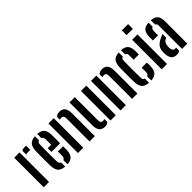

<svg xmlns="http://www.w3.org/2000/svg" viewBox="127 -1775 2758 2758"><g transform="rotate(-45 1506.0 -396.0)"><path d="M48 0V-600H156V0ZM202.5 -509.5V-587.5Q221 -602.5 254.5 -602.5Q265 -602.5 275.2 -602Q285.5 -601.5 291.5 -601V-517H255.5Q223.5 -517 202.5 -509.5Z M335.5 -141.5Q334.5 -170 334 -211.2Q333.5 -252.5 333.5 -297.8Q333.5 -343 334 -385Q334.5 -427 335.5 -457Q340.5 -532.5 373.2 -567.8Q406 -603 476.5 -607.5V-523.5Q460 -519 452.2 -507Q444.5 -495 444 -473Q443 -428.5 442.5 -386Q442 -343.5 442 -301.5Q442 -259.5 442.5 -217.2Q443 -175 444 -130.5Q444.5 -106.5 452 -94Q459.5 -81.5 476.5 -77V8Q405 2.5 372.2 -32.2Q339.5 -67 335.5 -141.5ZM523.5 8V-76.5Q539 -81.5 546.2 -94Q553.5 -106.5 555 -130.5Q556 -146 555.8 -168.8Q555.5 -191.5 554.5 -219.5H660Q661 -205.5 661.5 -182.5Q662 -159.5 661 -141.5Q657.5 -67 625.5 -31.8Q593.5 3.5 523.5 8ZM485.5 -280.5V-356.5H555.5Q556 -383.5 556 -406.8Q556 -430 555.8 -447.2Q555.5 -464.5 555 -473Q553.5 -494 546 -506.2Q538.5 -518.5 523.5 -523V-607.5Q593.5 -603 625.2 -568.5Q657 -534 661 -461Q661.5 -448 661.8 -419.2Q662 -390.5 661.8 -354Q661.5 -317.5 660 -280.5Z M743.5 0V-600H851.5V0ZM978.5 0V-473.5Q978 -502 965.8 -515Q953.5 -528 928.5 -528Q920.5 -528 913 -526.5Q905.5 -525 898 -521.5V-578.5Q911.5 -593 928.8 -600.8Q946 -608.5 972.5 -608.5Q1027.5 -608.5 1056.8 -575.2Q1086 -542 1086.5 -464.5V0Z M1171 -135.5V-600H1279V-126.5Q1279 -98 1290.8 -85Q1302.5 -72 1327.5 -72Q1342.5 -72 1357.5 -78.5V-18Q1329.5 8.5 1287.5 8.5Q1233 8.5 1202 -25Q1171 -58.5 1171 -135.5ZM1404.5 0V-600H1512.5V0Z M1608.5 0V-600H1716.5V0ZM1843.5 0V-473.5Q1843 -502 1830.8 -515Q1818.5 -528 1793.5 -528Q1785.5 -528 1778 -526.5Q1770.5 -525 1763 -521.5V-578.5Q1776.5 -593 1793.8 -600.8Q1811 -608.5 1837.5 -608.5Q1892.5 -608.5 1921.8 -575.2Q1951 -542 1951.5 -464.5V0Z M2037.5 -141.5Q2036.5 -170 2036 -211.2Q2035.5 -252.5 2035.5 -297.8Q2035.5 -343 2036 -385Q2036.5 -427 2037.5 -457Q2042.5 -532.5 2075 -567.8Q2107.5 -603 2178.5 -608V-523.5Q2161.5 -519.5 2154 -507.8Q2146.5 -496 2146 -473Q2145 -428.5 2144.5 -385.8Q2144 -343 2144 -301Q2144 -259 2144.5 -216.8Q2145 -174.5 2146 -130.5Q2146.5 -106.5 2154 -94Q2161.5 -81.5 2178.5 -77V8Q2107 2.5 2074.2 -32.2Q2041.5 -67 2037.5 -141.5ZM2225 8V-76.5Q2241 -81.5 2248.5 -94Q2256 -106.5 2257 -130.5Q2257.5 -146 2257.5 -168.8Q2257.5 -191.5 2256.5 -219.5H2362Q2363 -205.5 2363.5 -182.5Q2364 -159.5 2363 -141.5Q2359.5 -67 2327.5 -31.8Q2295.5 3.5 2225 8ZM2256.5 -382.5Q2257 -395 2257.2 -412.5Q2257.5 -430 2257.2 -446.5Q2257 -463 2257 -473Q2256 -496 2248.5 -507.5Q2241 -519 2225 -523V-608Q2296 -603 2328 -568.5Q2360 -534 2363 -461Q2363.5 -443 2363.2 -419.8Q2363 -396.5 2362 -382.5Z M2435 -703.5V-800H2562.5V-703.5ZM2444.5 0V-600H2552.5V0Z M2633.5 -121Q2633 -132 2632.8 -145Q2632.5 -158 2633 -169Q2635.5 -207 2648.5 -235.5Q2661.5 -264 2688.5 -286.5Q2715.5 -309 2761 -329.5Q2774 -335.5 2786.5 -340.8Q2799 -346 2811.5 -351V-278Q2806 -275 2800 -271.2Q2794 -267.5 2787.5 -263Q2760 -246.5 2750.8 -222.2Q2741.5 -198 2740 -169Q2739.5 -159.5 2739.5 -149.5Q2739.5 -139.5 2740 -129.5Q2742.5 -101.5 2756 -86.8Q2769.5 -72 2793.5 -72Q2802.5 -72 2811.5 -75V-14Q2789.5 7 2750.5 7Q2693 7 2666 -23.2Q2639 -53.5 2633.5 -121ZM2648.5 -382.5Q2648 -394.5 2647.5 -418.8Q2647 -443 2647.5 -461Q2650.5 -532.5 2681 -568Q2711.5 -603.5 2785 -608V-524Q2769.5 -520.5 2762 -508.5Q2754.5 -496.5 2753.5 -473Q2753 -463.5 2752.8 -446.5Q2752.5 -429.5 2752.8 -412Q2753 -394.5 2753.5 -382.5ZM2858.5 0V-469.5Q2858.5 -490.5 2852.5 -503.5Q2846.5 -516.5 2832 -521.5V-608Q2908 -603 2937.2 -564.2Q2966.5 -525.5 2966 -445L2965 0Z"/></g></svg>

Font: Big Shoulders Stencil Display Thin
Style: Bold
Weight: 700
Version: Version 2.001